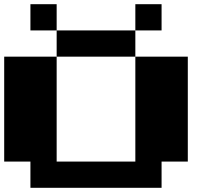

<svg xmlns="http://www.w3.org/2000/svg" viewBox="-20 -1020 1040 915"><path d="M125 -937.5V-1000H187.5H250V-937.5V-875H437.5H625V-937.5V-1000H687.5H750V-937.5V-875H687.5H625V-812.5V-750H750H875V-500V-250H812.5H750V-187.5V-125H437.5H125V-187.5V-250H62.5H0V-500V-750H125H250V-812.5V-875H187.5H125ZM625 -500V-750H437.5H250V-500V-250H437.5H625Z"/></svg>

Font: Press Start 2P
Style: Regular
Weight: 500
Monospace: yes
Version: Version 2.14